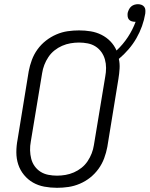

<svg xmlns="http://www.w3.org/2000/svg" viewBox="-20 -888 714 916"><path d="M252 8Q221 8 191.5 2.5Q162 -3 137.5 -17Q113 -31 94.5 -53.5Q76 -76 67 -103.5Q58 -131 58 -161.5Q58 -192 64 -223L117 -548Q122 -575 132 -602Q142 -629 159 -652.5Q176 -676 199 -694Q222 -712 248.5 -723.5Q275 -735 302.5 -739Q330 -743 357 -743Q386 -743 413 -738.5Q440 -734 464 -722Q488 -710 506.5 -691Q525 -672 536 -647Q567 -676 590 -711Q613 -746 627 -784H624Q616 -784 608 -786.5Q600 -789 595 -795Q590 -801 589 -809.5Q588 -818 589 -826Q591 -834 595 -842.5Q599 -851 606 -857Q613 -863 621.5 -865.5Q630 -868 638 -868Q647 -868 655 -865Q663 -862 668 -855.5Q673 -849 673.5 -840.5Q674 -832 673 -823Q668 -793 657.5 -763.5Q647 -734 631 -706Q615 -678 593.5 -653Q572 -628 547 -607Q552 -585 550.5 -560.5Q549 -536 545 -512L492 -187Q487 -160 477 -133Q467 -106 450 -82.5Q433 -59 410.5 -41Q388 -23 361 -11.5Q334 0 306.5 4Q279 8 252 8ZM252 -50Q272 -50 292.5 -53.5Q313 -57 332.5 -65.5Q352 -74 369 -87.5Q386 -101 398 -119Q410 -137 417.5 -156.5Q425 -176 428 -196L482 -522Q486 -543 486 -564Q486 -585 480.5 -604.5Q475 -624 463.5 -640Q452 -656 435.5 -666.5Q419 -677 398.5 -681Q378 -685 357 -685Q337 -685 316.5 -681.5Q296 -678 276.5 -669.5Q257 -661 240 -647.5Q223 -634 211 -616Q199 -598 191.5 -578.5Q184 -559 181 -539L127 -213Q123 -192 123.5 -171Q124 -150 129 -130.5Q134 -111 145.5 -95Q157 -79 173.5 -68.5Q190 -58 210.5 -54Q231 -50 252 -50Z"/></svg>

Font: Iosevka Light Extended Oblique
Style: Regular
Weight: 300
Width: 7
Italic angle: -9°
Monospace: yes
Designer: Belleve Invis
Foundry: Belleve Invis
Version: Version 32.5.0; ttfautohint (v1.8.4)